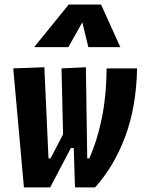

<svg xmlns="http://www.w3.org/2000/svg" viewBox="-20 -815 626 835"><path d="M306.2 0 298.3 -242.2 254.4 -227.5 247.6 -517.6 353.5 -522.5 359.4 -126H368.2Q401.4 -199.2 421.9 -296.6Q442.4 -394 443.8 -517.6H576.2Q572.8 -350.6 524.7 -221.4Q476.6 -92.3 393.6 0ZM308.6 -335 323.2 -171.4H276.4L294.4 -183.1L198.2 0H84L37.6 -517.6L172.9 -522.5L190.9 -126H199.7ZM419.4 -795.4 503.4 -609.9H364.3L335 -730H344.7L277.3 -609.9H128.4L278.8 -795.4Z"/></svg>

Font: Cascadia Mono NF
Style: Italic
Weight: 400
Italic angle: -10°
Monospace: yes
Designer: Aaron Bell
Foundry: Saja Typeworks
Version: Version 2404.023